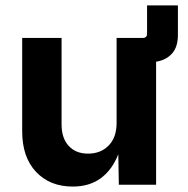

<svg xmlns="http://www.w3.org/2000/svg" viewBox="-20 -687 700 714"><path d="M250.5 6.8Q165.5 6.8 114 -47.9Q62.5 -102.5 62.5 -198.7V-545.9H209V-224.1Q209 -173.3 235.4 -144.5Q261.7 -115.7 307.6 -115.7Q354.5 -115.7 384 -145.8Q413.6 -175.8 413.6 -230V-545.9H510.7Q526.9 -545.9 526.9 -562V-667H641.6V-557.1Q641.6 -512.2 619.6 -487.8Q597.7 -463.4 560.5 -457.5V0H421.9L419.9 -113.3Q397 -55.2 354.7 -24.2Q312.5 6.8 250.5 6.8Z"/></svg>

Font: Inter
Style: Bold
Weight: 700
Designer: Rasmus Andersson
Foundry: rsms
Version: Version 4.001;git-9221beed3